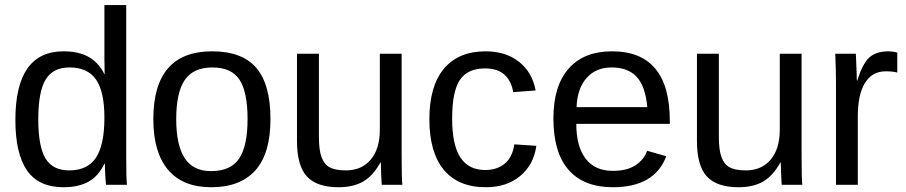

<svg xmlns="http://www.w3.org/2000/svg" viewBox="-20 -745 3654 774"><path d="M400.9 -85Q376.5 -34.2 336.2 -12.2Q295.9 9.8 236.3 9.8Q136.2 9.8 89.1 -57.6Q42 -125 42 -261.7Q42 -538.1 236.3 -538.1Q296.4 -538.1 336.4 -516.1Q376.5 -494.1 400.9 -446.3H401.9L400.9 -505.4V-724.6H488.8V-108.9Q488.8 -26.4 491.7 0H407.7Q406.2 -7.8 404.5 -36.1Q402.8 -64.5 402.8 -85ZM134.3 -264.6Q134.3 -153.8 163.6 -106Q192.9 -58.1 258.8 -58.1Q333.5 -58.1 367.2 -109.9Q400.9 -161.6 400.9 -270.5Q400.9 -375.5 367.2 -424.3Q333.5 -473.1 259.8 -473.1Q193.4 -473.1 163.8 -424.1Q134.3 -375 134.3 -264.6Z M1070.3 -264.6Q1070.3 -126 1009.3 -58.1Q948.2 9.8 832 9.8Q716.3 9.8 657.2 -60.8Q598.1 -131.3 598.1 -264.6Q598.1 -538.1 835 -538.1Q956.1 -538.1 1013.2 -471.4Q1070.3 -404.8 1070.3 -264.6ZM978 -264.6Q978 -374 945.6 -423.6Q913.1 -473.1 836.4 -473.1Q759.3 -473.1 724.9 -422.6Q690.4 -372.1 690.4 -264.6Q690.4 -160.2 724.4 -107.7Q758.3 -55.2 831.1 -55.2Q910.2 -55.2 944.1 -106Q978 -156.7 978 -264.6Z M1265.6 -528.3V-193.4Q1265.6 -141.1 1275.9 -112.3Q1286.1 -83.5 1308.6 -70.8Q1331.1 -58.1 1374.5 -58.1Q1438 -58.1 1474.6 -101.6Q1511.2 -145 1511.2 -222.2V-528.3H1599.1V-112.8Q1599.1 -20.5 1602.1 0H1519Q1518.6 -2.4 1518.1 -13.2Q1517.6 -23.9 1516.8 -37.8Q1516.1 -51.8 1515.1 -90.3H1513.7Q1483.4 -35.6 1443.6 -12.9Q1403.8 9.8 1344.7 9.8Q1257.8 9.8 1217.5 -33.4Q1177.2 -76.7 1177.2 -176.3V-528.3Z M1802.7 -266.6Q1802.7 -161.1 1835.9 -110.4Q1869.1 -59.6 1936 -59.6Q1982.9 -59.6 2014.4 -85Q2045.9 -110.4 2053.2 -163.1L2142.1 -157.2Q2131.8 -81.1 2077.1 -35.6Q2022.5 9.8 1938.5 9.8Q1827.6 9.8 1769.3 -60.3Q1710.9 -130.4 1710.9 -264.6Q1710.9 -397.9 1769.5 -468Q1828.1 -538.1 1937.5 -538.1Q2018.6 -538.1 2072 -496.1Q2125.5 -454.1 2139.2 -380.4L2048.8 -373.5Q2042 -417.5 2014.2 -443.4Q1986.3 -469.2 1935.1 -469.2Q1865.2 -469.2 1834 -422.9Q1802.7 -376.5 1802.7 -266.6Z M2303.2 -245.6Q2303.2 -154.8 2340.8 -105.5Q2378.4 -56.2 2450.7 -56.2Q2507.8 -56.2 2542.2 -79.1Q2576.7 -102.1 2588.9 -137.2L2666 -115.2Q2618.7 9.8 2450.7 9.8Q2333.5 9.8 2272.2 -60.1Q2210.9 -129.9 2210.9 -267.6Q2210.9 -398.4 2272.2 -468.3Q2333.5 -538.1 2447.3 -538.1Q2680.2 -538.1 2680.2 -257.3V-245.6ZM2589.4 -313Q2582 -396.5 2546.9 -434.8Q2511.7 -473.1 2445.8 -473.1Q2381.8 -473.1 2344.5 -430.4Q2307.1 -387.7 2304.2 -313Z M2877.9 -528.3V-193.4Q2877.9 -141.1 2888.2 -112.3Q2898.4 -83.5 2920.9 -70.8Q2943.4 -58.1 2986.8 -58.1Q3050.3 -58.1 3086.9 -101.6Q3123.5 -145 3123.5 -222.2V-528.3H3211.4V-112.8Q3211.4 -20.5 3214.4 0H3131.3Q3130.9 -2.4 3130.4 -13.2Q3129.9 -23.9 3129.2 -37.8Q3128.4 -51.8 3127.4 -90.3H3126Q3095.7 -35.6 3055.9 -12.9Q3016.1 9.8 2957 9.8Q2870.1 9.8 2829.8 -33.4Q2789.6 -76.7 2789.6 -176.3V-528.3Z M3350.1 0V-405.3Q3350.1 -460.9 3347.2 -528.3H3430.2Q3434.1 -438.5 3434.1 -420.4H3436Q3457 -488.3 3484.4 -513.2Q3511.7 -538.1 3561.5 -538.1Q3579.1 -538.1 3597.2 -533.2V-452.6Q3579.6 -457.5 3550.3 -457.5Q3495.6 -457.5 3466.8 -410.4Q3438 -363.3 3438 -275.4V0Z"/></svg>

Font: TypoPRO Liberation Sans
Style: Regular
Weight: 400
Designer: Steve Matteson
Foundry: Ascender Corporation
Version: Version 2.00.1